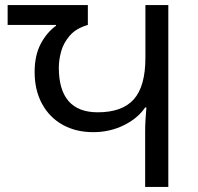

<svg xmlns="http://www.w3.org/2000/svg" viewBox="-20 -734 779 754"><path d="M550 0V-214Q550 -243 551.5 -265.5Q553 -288 555 -312H550Q521 -269 466 -242Q411 -215 346 -215Q278 -215 226 -244Q174 -273 145 -326.5Q116 -380 116 -451Q116 -516 139.5 -561Q163 -606 200 -633V-636H10V-714H325V-636Q279 -623 254 -594Q229 -565 220 -531.5Q211 -498 211 -469Q211 -293 364 -293Q460 -293 505.5 -344Q551 -395 551 -507V-714H641V0Z"/></svg>

Font: Go Noto Kurrent-Regular
Style: Regular
Weight: 400
Designer: Monotype Design Team
Foundry: Monotype Imaging Inc.
Version: Version 2.012; ttfautohint (v1.8.4.7-5d5b)